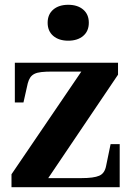

<svg xmlns="http://www.w3.org/2000/svg" viewBox="-20 -782 546 802"><path d="M170 -21 142 -38H320Q346 -38 364.5 -40.5Q383 -43 394.5 -48Q406 -53 413 -63Q420 -73 423 -88L442 -180H480V0H28V-54L334 -504L368 -483H197Q171 -483 153 -481Q135 -479 124 -473.5Q113 -468 106.5 -458.5Q100 -449 96 -434L78 -354H42V-520H473V-470ZM265 -612Q226 -612 202.5 -632Q179 -652 179 -687Q179 -722 202.5 -742Q226 -762 265 -762Q304 -762 327.5 -742Q351 -722 351 -687Q351 -652 327.5 -632Q304 -612 265 -612Z"/></svg>

Font: Roboto Serif 144pt SemiBold
Style: Regular
Weight: 600
Version: Version 1.008